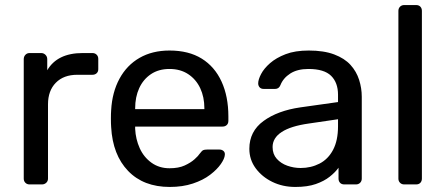

<svg xmlns="http://www.w3.org/2000/svg" viewBox="-20 -730 1765 760"><path d="M97 0Q87 0 80.5 -6.5Q74 -13 74 -23V-496Q74 -506 80.5 -513Q87 -520 97 -520H143Q153 -520 160 -513Q167 -506 167 -496V-452Q187 -486 222 -503Q257 -520 307 -520H346Q356 -520 362.5 -513.5Q369 -507 369 -497V-456Q369 -446 362.5 -440Q356 -434 346 -434H286Q232 -434 201 -402.5Q170 -371 170 -317V-23Q170 -13 163 -6.5Q156 0 146 0Z M652 10Q548 10 487 -53.5Q426 -117 420 -227Q419 -240 419 -260.5Q419 -281 420 -294Q424 -365 453 -418.5Q482 -472 532.5 -501Q583 -530 651 -530Q727 -530 778.5 -498Q830 -466 857 -407Q884 -348 884 -269V-252Q884 -241 877.5 -235Q871 -229 861 -229H515Q515 -228 515 -225Q515 -222 515 -220Q517 -179 533 -143.5Q549 -108 579.5 -86Q610 -64 651 -64Q687 -64 711 -75Q735 -86 750 -99.5Q765 -113 770 -121Q779 -133 784 -135.5Q789 -138 800 -138H849Q858 -138 864.5 -132.5Q871 -127 870 -117Q869 -102 854 -80.5Q839 -59 811.5 -38Q784 -17 743.5 -3.5Q703 10 652 10ZM515 -298H789V-301Q789 -346 772.5 -381Q756 -416 725 -436.5Q694 -457 651 -457Q608 -457 577.5 -436.5Q547 -416 531 -381Q515 -346 515 -301Z M1149 10Q1099 10 1058 -10Q1017 -30 992 -64Q967 -98 967 -141Q967 -210 1023 -251Q1079 -292 1169 -305L1318 -326V-355Q1318 -403 1290.5 -430Q1263 -457 1201 -457Q1157 -457 1129 -439Q1101 -421 1090 -393Q1084 -378 1069 -378H1024Q1013 -378 1007.5 -384.5Q1002 -391 1002 -400Q1002 -415 1013.5 -437Q1025 -459 1049 -480Q1073 -501 1110.5 -515.5Q1148 -530 1202 -530Q1262 -530 1303 -514.5Q1344 -499 1367.5 -473Q1391 -447 1401.5 -414Q1412 -381 1412 -347V-23Q1412 -13 1405.5 -6.5Q1399 0 1389 0H1343Q1332 0 1326 -6.5Q1320 -13 1320 -23V-66Q1307 -48 1285 -30.5Q1263 -13 1230 -1.5Q1197 10 1149 10ZM1170 -65Q1211 -65 1245 -82.5Q1279 -100 1298.5 -137Q1318 -174 1318 -230V-258L1202 -241Q1131 -231 1095 -207.5Q1059 -184 1059 -148Q1059 -120 1075.5 -101.5Q1092 -83 1117.5 -74Q1143 -65 1170 -65Z M1580 0Q1570 0 1563.5 -6.5Q1557 -13 1557 -23V-687Q1557 -697 1563.5 -703.5Q1570 -710 1580 -710H1627Q1638 -710 1644 -703.5Q1650 -697 1650 -687V-23Q1650 -13 1644 -6.5Q1638 0 1627 0Z"/></svg>

Font: RubikRegular
Style: Regular
Weight: 400
Designer: Hubert and Fischer
Foundry: Hubert and Fischer
Version: Version 2.300;gftools[0.9.30]